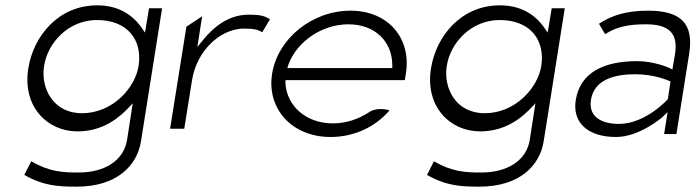

<svg xmlns="http://www.w3.org/2000/svg" viewBox="-20 -502 2604 719"><path d="M86 -246C63 -103 157 -10 270 -10C349 -10 408 -45 453 -90L477 -115L456 21C444 99 372 144 275 144C216 144 166 142 97 102L71 153C143 194 198 197 267 197C420 197 494 116 508 27L587 -471H538L523 -380L507 -403C475 -446 424 -482 344 -482C198 -482 105 -366 86 -246ZM145 -255C159 -344 238 -427 343 -427C458 -427 514 -352 499 -255C486 -173 402 -78 287 -78C178 -78 132 -173 145 -255Z M617 -20H670L699 -201C708 -259 736 -307 770 -340C800 -369 843 -395 895 -395C932 -395 948 -390 962 -381L991 -430C971 -441 962 -447 911 -447C838 -447 783 -404 741 -353L719 -326L737 -441L678 -402Z M999 -226C978 -95 1073 11 1218 11C1308 11 1387 -28 1439 -89C1421 -94 1385 -99 1361 -81C1322 -56 1277 -40 1226 -40C1128 -40 1055 -103 1049 -189V-202H1496L1500 -227C1521 -357 1435 -462 1293 -462C1148 -462 1020 -357 999 -226ZM1056 -247 1060 -260C1092 -347 1186 -411 1285 -411C1384 -411 1448 -347 1449 -260V-247Z M1594 -246C1571 -103 1665 -10 1778 -10C1857 -10 1916 -45 1961 -90L1985 -115L1964 21C1952 99 1880 144 1783 144C1724 144 1674 142 1605 102L1579 153C1651 194 1706 197 1775 197C1928 197 2002 116 2016 27L2095 -471H2046L2031 -380L2015 -403C1983 -446 1932 -482 1852 -482C1706 -482 1613 -366 1594 -246ZM1653 -255C1667 -344 1746 -427 1851 -427C1966 -427 2022 -352 2007 -255C1994 -173 1910 -78 1795 -78C1686 -78 1640 -173 1653 -255Z M2136 -127C2123 -44 2180 11 2287 11C2374 11 2459 -62 2459 -62L2480 -82L2467 0H2513L2561 -302C2578 -412 2532 -462 2407 -462C2322 -462 2269 -443 2223 -413L2246 -374C2291 -403 2336 -411 2399 -411C2483 -411 2520 -379 2508 -301L2498 -242L2483 -249C2483 -249 2429 -273 2366 -273C2243 -273 2153 -232 2136 -127ZM2193 -128C2205 -205 2284 -224 2358 -224C2433 -224 2483 -200 2491 -197L2481 -131C2480 -129 2397 -38 2298 -38C2232 -38 2183 -65 2193 -128Z"/></svg>

Font: Charger Sport
Style: ExLitExtObl
Weight: 200
Designer: Jasper
Foundry: Cannot Into Space Fonts
Version: Version 1.1